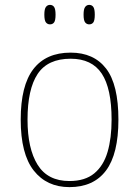

<svg xmlns="http://www.w3.org/2000/svg" viewBox="-20 -758 571 788"><path d="M265 10Q172 10 118.5 -58Q65 -126 65 -267Q65 -407 117 -474.5Q169 -542 270 -542Q365 -542 415.5 -476.5Q466 -411 466 -267Q466 -126 415 -58Q364 10 265 10ZM265 -15Q329 -15 367 -46.5Q405 -78 421.5 -134.5Q438 -191 438 -267Q438 -395 397.5 -456Q357 -517 270 -517Q176 -517 134.5 -454.5Q93 -392 93 -267Q93 -148 134.5 -81.5Q176 -15 265 -15ZM346 -658Q336 -658 329.5 -666Q323 -674 323 -698Q323 -721 329.5 -729.5Q336 -738 346 -738Q357 -738 363 -729.5Q369 -721 369 -698Q369 -674 363 -666Q357 -658 346 -658ZM185 -658Q175 -658 168.5 -666Q162 -674 162 -698Q162 -721 168.5 -729.5Q175 -738 185 -738Q196 -738 202 -729.5Q208 -721 208 -698Q208 -674 202 -666Q196 -658 185 -658Z"/></svg>

Font: Noto Serif Thai Thin
Style: Regular
Weight: 250
Version: Version 2.001